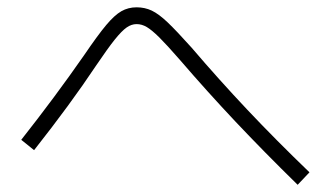

<svg xmlns="http://www.w3.org/2000/svg" viewBox="-20 -603 904 525"><path d="M471.7 -439.5Q435.5 -481 415.3 -501Q395 -521 381.3 -529.1Q367.7 -537.1 353.5 -537.1Q339.4 -537.1 326.2 -527.8Q313 -518.6 293.9 -494.9Q274.9 -471.2 242.2 -422.9Q172.9 -318.8 73.2 -192.4L38.1 -220.7Q130.9 -338.4 210 -452.1Q247.6 -507.3 270.3 -534.4Q293 -561.5 311.8 -572.3Q330.6 -583 353.5 -583Q376 -583 395 -574Q414.1 -564.9 438.2 -542Q462.4 -519 503.9 -472.7Q578.6 -385.3 656.2 -303Q733.9 -220.7 826.2 -131.8L793.9 -97.7Q701.7 -188 624.5 -269.8Q547.4 -351.6 471.7 -439.5Z"/></svg>

Font: Pretendard GOV ExtraLight
Style: Regular
Weight: 200
Designer: Base glyphs from Inter by Rasmus Andersson; Hangeul glyphs from Noto Sans CJK(Source Han Sans) by Jang Soo-young and Kan
Foundry: Kil Hyung-jin
Version: Version 1.309